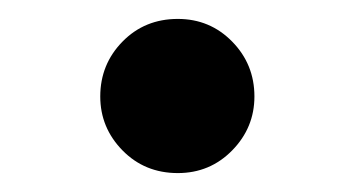

<svg xmlns="http://www.w3.org/2000/svg" viewBox="-20 -467 375 203"><path d="M168 -284Q133 -284 109.5 -308Q86 -332 86 -365Q86 -399 109.5 -423Q133 -447 168 -447Q202 -447 225.5 -423Q249 -399 249 -365Q249 -332 225.5 -308Q202 -284 168 -284Z"/></svg>

Font: Noto Serif TC ExtraLight
Style: Bold
Weight: 700
Version: Version 2.002-H1;hotconv 1.1.0;makeotfexe 2.6.0